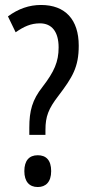

<svg xmlns="http://www.w3.org/2000/svg" viewBox="-20 -744 358 773"><path d="M98 -201H163V-221C163 -275 175 -306 215 -358C272 -433 297 -474 297 -560C297 -665 243 -724 145 -724C98 -724 54 -709 12 -678L43 -614C76 -637 104 -650 141 -650C188 -650 216 -617 216 -553C216 -495 198 -455 151 -394C110 -342 98 -298 98 -230ZM78 -55C78 -13 98 9 132 9C164 9 186 -11 186 -55C186 -100 165 -119 132 -119C97 -119 78 -97 78 -55Z"/></svg>

Font: Noto Sans UI Condensed
Style: Regular
Weight: 400
Width: 3
Designer: Monotype Design Team
Foundry: Monotype Imaging Inc.
Version: Version 1.901